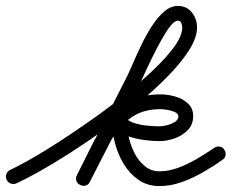

<svg xmlns="http://www.w3.org/2000/svg" viewBox="-38 -597 783 649"><path d="M-16 10Q-20 0 -16 -9.5Q-12 -19 -3 -23Q21 -34 64.5 -58.5Q108 -83 162 -118Q216 -153 273.5 -193.5Q331 -234 385 -277.5Q439 -321 482.5 -362.5Q526 -404 552 -440.5Q578 -477 578 -504Q578 -511 575 -519Q572 -527 563 -527Q552 -527 537.5 -508.5Q523 -490 507.5 -462Q492 -434 476.5 -402.5Q461 -371 449 -344.5Q437 -318 429 -304Q429 -304 429 -304Q429 -304 429 -304Q429 -304 429 -304Q389 -223 348 -143Q307 -63 266 17Q266 17 266 17Q266 17 266 17Q262 27 252 30Q242 33 233 28Q223 24 220 14Q217 4 222 -5Q263 -86 303.5 -166Q344 -246 385 -326Q385 -326 385 -326Q385 -326 385 -326Q385 -326 385 -326Q396 -347 409.5 -378.5Q423 -410 439.5 -444.5Q456 -479 475.5 -509Q495 -539 517 -558Q539 -577 563 -577Q593 -577 610.5 -555Q628 -533 628 -504Q628 -470 601.5 -428Q575 -386 530.5 -340.5Q486 -295 430.5 -248.5Q375 -202 315 -159Q255 -116 198 -79.5Q141 -43 93.5 -16.5Q46 10 17 23Q7 27 -2.5 23Q-12 19 -16 10ZM266 17Q261 27 251.5 30Q242 33 233 28Q223 23 220 13.5Q217 4 222 -5Q247 -54 270.5 -102Q294 -150 324 -190Q354 -230 397.5 -254Q441 -278 505 -278Q528 -278 553.5 -271Q579 -264 597 -247.5Q615 -231 615 -204Q615 -176 596.5 -157Q578 -138 551.5 -129Q525 -120 501 -120Q477 -120 447.5 -124Q418 -128 391 -138Q364 -148 347 -168Q342 -174 348 -180.5Q354 -187 364 -190Q373 -194 382 -193Q391 -192 391 -184Q391 -161 397.5 -132.5Q404 -104 417.5 -78Q431 -52 452 -35Q473 -18 501 -18Q533 -18 566 -30.5Q599 -43 630 -61.5Q661 -80 686 -97Q694 -103 704.5 -101.5Q715 -100 720 -91Q726 -83 724.5 -72.5Q723 -62 714 -57Q685 -36 649.5 -15.5Q614 5 576.5 18.5Q539 32 501 32Q461 32 431 11.5Q401 -9 381 -41.5Q361 -74 351 -112Q341 -150 341 -184Q341 -200 358 -207Q374 -213 385 -200Q396 -187 417.5 -180.5Q439 -174 462.5 -172Q486 -170 501 -170Q510 -170 525 -173.5Q540 -177 552.5 -184.5Q565 -192 565 -204Q565 -213 552.5 -218.5Q540 -224 526 -226Q512 -228 505 -228Q451 -228 414.5 -205.5Q378 -183 352.5 -146Q327 -109 307 -66Q287 -23 266 17Q266 17 266 17Q266 17 266 17Z"/></svg>

Font: FRB American Cursive Semibold
Style: Italic
Weight: 600
Italic angle: -25°
Version: Version 2.0;Modular Font Editor K font №1